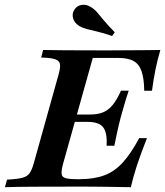

<svg xmlns="http://www.w3.org/2000/svg" viewBox="-37 -779 687 799"><path d="M-16.5 0 -7.7 -31.5Q35 -33.5 56 -39.2Q77.1 -44.8 86.7 -59Q96.3 -73.1 103.9 -100.8L207.1 -470.2Q215.2 -499.2 212.4 -513.1Q209.6 -527 191.6 -532.8Q173.6 -538.7 134.3 -539.5L142.3 -571Q177.1 -570.2 232.3 -569.8Q287.6 -569.4 363.8 -569.4Q398.6 -569.4 430.9 -569.4Q463.3 -569.4 495.7 -569.8Q528 -570.2 561.1 -570.2Q594.1 -570.2 630.3 -571Q618.2 -530.1 609.9 -489Q601.6 -447.9 595.5 -401.4H563.2Q562.5 -451.9 552.3 -481.9Q542.2 -511.9 519.1 -524.9Q495.9 -537.9 455.4 -537.9H349.1L225.2 -96.5Q214 -56.3 223.6 -44.9Q233.2 -33.4 277 -33.4H295Q353.9 -33.4 396.8 -49.3Q439.6 -65.1 473.8 -102.6Q508 -140.1 542.3 -204.3H574.6Q549 -139.7 533.2 -91.6Q517.5 -43.5 507.4 0Q468.4 -0.8 435.8 -1.2Q403.1 -1.6 374.4 -2Q345.8 -2.4 318.3 -2.4Q290.9 -2.4 261 -2.4Q168.8 -2.4 99.1 -2Q29.4 -1.6 -16.5 0ZM246.6 -271.8 255.5 -302.4H426.4L417.5 -271.8ZM406.6 -172.6Q409.8 -227.3 392.1 -249.5Q374.4 -271.8 327.9 -271.8L336.7 -302.4Q369.9 -302.4 392.2 -311.7Q414.5 -321 432.2 -342.6Q449.8 -364.2 466.4 -401.6H498.6Q493.7 -386 487.8 -368.5Q482 -351 476.6 -330.6Q471.2 -310.1 464.3 -286.7Q460.7 -273.1 457.9 -261Q455.1 -248.9 452.3 -236.4Q449.6 -224 446.3 -208.8Q443 -193.5 438.9 -172.6ZM429.4 -629.2Q394.4 -641.5 368.5 -647.4Q342.6 -653.4 324.4 -658.1Q306.1 -662.9 291.9 -671.4Q272.1 -684.2 267 -703.3Q262 -722.4 272.1 -737.8Q282.1 -754.9 302.2 -758.5Q322.3 -762.1 341.7 -749.3Q355.9 -741.2 368.1 -726.7Q380.2 -712.1 396.8 -692.2Q413.4 -672.4 440.6 -644.8Z"/></svg>

Font: Playfair 5pt SemiExpanded Light 12pt
Style: Italic
Weight: 300
Italic angle: -15.6°
Version: Version 2.000;gftools[0.9.28]